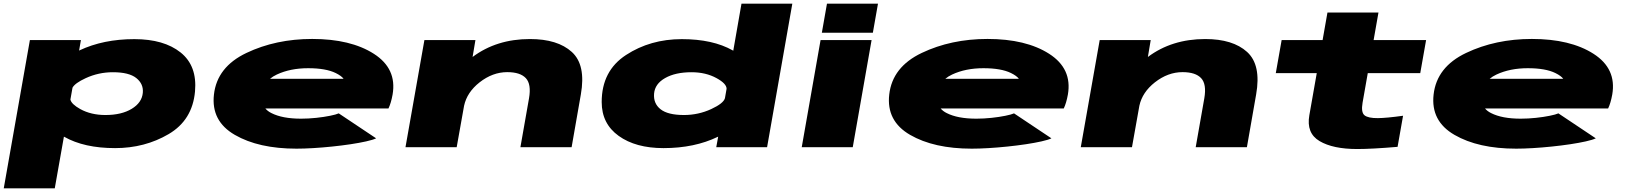

<svg xmlns="http://www.w3.org/2000/svg" viewBox="-42 -805 8888 1050"><path d="M-21.5 225 121.5 -586H400.5L390.5 -528Q391.5 -528.5 392.5 -529.5Q523 -591 692.5 -591Q854.5 -591 945.8 -518Q1037 -445 1024.5 -305Q1010.5 -148 880 -71.5Q749.5 5 587.5 5Q418 5 309 -57Q308 -57 307.5 -57.5L257.5 225ZM343 -260.5Q348.5 -235.5 397 -208.5Q456 -176 534.5 -176Q622.5 -176 678.2 -209.8Q734 -243.5 739 -297.5Q743.5 -346 703.5 -378Q663.5 -410 575.5 -410Q497 -410 426.5 -377.5Q368 -350.5 354.5 -325.5Z M1579.5 8Q1372.5 8 1242 -67.5Q1111.5 -143 1128 -288Q1145 -439 1305.8 -515.5Q1466.5 -592 1665.5 -592Q1875.5 -592 2002.5 -510.8Q2129.5 -429.5 2105 -288Q2096.5 -241 2082.5 -212H1409Q1422 -196.5 1442.5 -186.5Q1502.5 -156 1604.5 -156Q1645.5 -156 1687.5 -160.5Q1729.5 -165 1762.8 -171.8Q1796 -178.5 1810.5 -185L2015 -48.5Q1997.5 -40 1960.5 -31.8Q1923.5 -23.5 1875.2 -16.2Q1827 -9 1774 -3.5Q1721 2 1670.5 5Q1620 8 1579.5 8ZM1434.5 -374H1837Q1825.5 -390 1794 -405.5Q1740 -432 1643 -432Q1546 -432 1472 -397.5Q1450.5 -387.5 1434.5 -374Z M2175.5 0 2279 -586H2558L2542.5 -493.5Q2673.5 -591.5 2856 -591.5Q3007.5 -591.5 3085.2 -520.8Q3163 -450 3134.5 -288.5L3084 0H2804L2851 -267Q2864.5 -344.5 2833.8 -377.5Q2803 -410.5 2732 -410.5Q2652 -410.5 2580.5 -354.5Q2512 -300.5 2496 -227L2455.5 0Z M3875 0 3885.5 -57.5Q3884.5 -57 3884 -57Q3756 5 3586.5 5Q3434.5 5 3341.5 -61.8Q3248.5 -128.5 3248.5 -247Q3248.5 -417.5 3381.5 -504.2Q3514.5 -591 3686.5 -591Q3856 -591 3965 -529.5Q3966.5 -528.5 3968 -527.5L4013 -785H4291L4153 0ZM3922.5 -268 3931.5 -319.5Q3931.5 -347.5 3877 -377.5Q3818 -410 3739.5 -410Q3651.5 -410 3595.5 -378.2Q3539.5 -346.5 3535 -293Q3530.5 -239 3570.5 -207.5Q3610.5 -176 3698.5 -176Q3777 -176 3847.5 -208.5Q3914.5 -239.5 3922.5 -268Z M4342.5 0 4445.5 -586H4724.5L4621.5 0ZM4480.5 -785H4759.5L4731.5 -626H4452.5Z M5272.5 8Q5065.5 8 4935 -67.5Q4804.5 -143 4821 -288Q4838 -439 4998.8 -515.5Q5159.5 -592 5358.5 -592Q5568.5 -592 5695.5 -510.8Q5822.5 -429.5 5798 -288Q5789.5 -241 5775.5 -212H5102Q5115 -196.5 5135.5 -186.5Q5195.5 -156 5297.5 -156Q5338.5 -156 5380.5 -160.5Q5422.5 -165 5455.8 -171.8Q5489 -178.5 5503.5 -185L5708 -48.5Q5690.5 -40 5653.5 -31.8Q5616.5 -23.5 5568.2 -16.2Q5520 -9 5467 -3.5Q5414 2 5363.5 5Q5313 8 5272.5 8ZM5127.5 -374H5530Q5518.5 -390 5487 -405.5Q5433 -432 5336 -432Q5239 -432 5165 -397.5Q5143.5 -387.5 5127.5 -374Z M5868.5 0 5972 -586H6251L6235.5 -493.5Q6366.5 -591.5 6549 -591.5Q6700.5 -591.5 6778.2 -520.8Q6856 -450 6827.5 -288.5L6777 0H6497L6544 -267Q6557.5 -344.5 6526.8 -377.5Q6496 -410.5 6425 -410.5Q6345 -410.5 6273.5 -354.5Q6205 -300.5 6189 -227L6148.5 0Z M7380.5 10Q7247.5 10 7174.2 -33.5Q7101 -77 7118.5 -175L7159 -405H6935L6967 -586H7191L7217.5 -736.5H7496.5L7470 -586H7757L7725 -405H7438L7409.5 -243Q7400.5 -190.5 7420.2 -174.5Q7440 -158.5 7493.5 -159Q7540.5 -159.5 7631 -172L7601 -2Q7460.5 10 7380.5 10Z M8249.5 8Q8042.5 8 7912 -67.5Q7781.5 -143 7798 -288Q7815 -439 7975.8 -515.5Q8136.5 -592 8335.5 -592Q8545.5 -592 8672.5 -510.8Q8799.5 -429.5 8775 -288Q8766.5 -241 8752.5 -212H8079Q8092 -196.5 8112.5 -186.5Q8172.5 -156 8274.5 -156Q8315.5 -156 8357.5 -160.5Q8399.5 -165 8432.8 -171.8Q8466 -178.5 8480.5 -185L8685 -48.5Q8667.5 -40 8630.5 -31.8Q8593.5 -23.5 8545.2 -16.2Q8497 -9 8444 -3.5Q8391 2 8340.5 5Q8290 8 8249.5 8ZM8104.5 -374H8507Q8495.5 -390 8464 -405.5Q8410 -432 8313 -432Q8216 -432 8142 -397.5Q8120.5 -387.5 8104.5 -374Z"/></svg>

Font: Anybody UltraExpanded Black
Style: Italic
Weight: 900
Width: 9
Italic angle: -10°
Designer: Tyler Finck
Foundry: Etcetera Type Company
Version: Version 1.010; ttfautohint (v1.8.3) -l 8 -r 50 -G 200 -x 14 